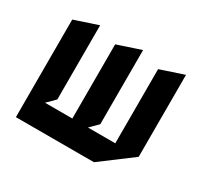

<svg xmlns="http://www.w3.org/2000/svg" viewBox="-118 -686 896 852"><g transform="rotate(30 330.0 -260.0)"><path d="M170 -530 50 -490V10H450L610 -110V-530L490 -490V-110H350L390 -150V-530L270 -490V-110H130L170 -150Z"/></g></svg>

Font: Abibas
Style: Medium
Weight: 500
Version: Version 0.3